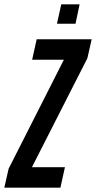

<svg xmlns="http://www.w3.org/2000/svg" viewBox="-50 -870 445 890"><path d="M-30 0 -10 -88 246 -593H99L120 -688H375L355 -600L98 -95H251L230 0ZM214 -760 234 -850H319L300 -760Z"/></svg>

Font: Saira UltraCondensed
Style: Bold Italic
Weight: 700
Width: 1
Italic angle: -12°
Designer: Hector Gatti with collaboration of the Omnibus-Type team
Foundry: Omnibus-Type
Version: Version 1.101